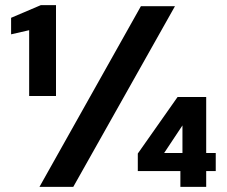

<svg xmlns="http://www.w3.org/2000/svg" viewBox="-20 -724 878 744"><path d="M93 -352V-607L23 -591V-655L138 -704H197V-352ZM133 0 526 -700H658L264 0ZM679 0V-61H514V-129L668 -348H779V-131H816V-61H779V0ZM616 -131H687V-238Z"/></svg>

Font: DM Sans 17pt
Style: Bold
Weight: 700
Version: Version 4.004;gftools[0.9.30]